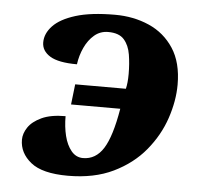

<svg xmlns="http://www.w3.org/2000/svg" viewBox="-45 -593 687 649"><g transform="rotate(5 298.5 -268.0)"><path d="M208 10Q121 10 82 -21.5Q43 -53 43 -98Q43 -119 57 -140Q71 -161 102 -175.5Q133 -190 183 -190Q183 -154 190.5 -123.5Q198 -93 214 -73.5Q230 -54 254 -54Q297 -54 323 -95Q349 -136 365 -231H198L206 -300H378Q383 -320 383 -351Q383 -385 378 -416Q373 -447 356 -466.5Q339 -486 302 -486Q275 -486 255 -469Q235 -452 222.5 -425Q210 -398 206 -368Q143 -368 114.5 -385.5Q86 -403 86 -432Q86 -462 110.5 -488Q135 -514 186.5 -530Q238 -546 320 -546Q383 -546 435.5 -523Q488 -500 519.5 -452Q551 -404 551 -329Q551 -274 531 -214.5Q511 -155 469 -104Q427 -53 362 -21.5Q297 10 208 10Z"/></g></svg>

Font: Noto Serif ExtraBold
Style: Italic
Weight: 800
Italic angle: -12°
Designer: Monotype Design Team
Foundry: Monotype Imaging Inc.
Version: Version 2.013